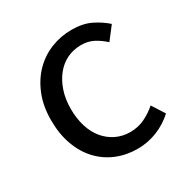

<svg xmlns="http://www.w3.org/2000/svg" viewBox="-135 -672 780 802"><g transform="rotate(-30 254.5 -271.5)"><path d="M306 13Q252 13 205.5 -6Q159 -25 124.5 -61.5Q90 -98 70.5 -151Q51 -204 51 -271Q51 -339 72.5 -392Q94 -445 130 -481.5Q166 -518 213.5 -537Q261 -556 313 -556Q367 -556 405 -537.5Q443 -519 472 -493L425 -432Q401 -454 375 -467.5Q349 -481 316 -481Q279 -481 248 -466Q217 -451 194.5 -423Q172 -395 159 -356.5Q146 -318 146 -271Q146 -224 158 -185.5Q170 -147 192.5 -120Q215 -93 246 -78Q277 -63 314 -63Q352 -63 384 -78.5Q416 -94 442 -117L481 -56Q445 -23 400 -5Q355 13 306 13Z"/></g></svg>

Font: Kinto Sans
Style: Regular
Weight: 400
Designer: Authors: Ryoko NISHIZUKA  (kana & ideographs); Paul D. Hunt (Latin, Greek & Cyrillic); Wenlong ZHANG  (bopomofo); Sandol
Foundry: Adobe Systems Incorporated, ookami Inc.
Version: Version 0.001